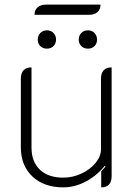

<svg xmlns="http://www.w3.org/2000/svg" viewBox="-20 -800 582 829"><path d="M462 -40Q462 9 417 9V-60L435 -80L433 -85Q399 -42 351 -16.5Q303 9 253 9Q170 9 120 -38Q70 -85 70 -164V-459Q70 -509 116 -509V-163Q116 -102 152 -67.5Q188 -33 253 -33Q294 -33 331.5 -50.5Q369 -68 392.5 -96.5Q416 -125 416 -155V-459Q416 -509 462 -509ZM143 -629Q143 -646 154 -657.5Q165 -669 183 -669Q200 -669 211 -657.5Q222 -646 222 -629Q222 -612 211 -601Q200 -590 183 -590Q165 -590 154 -601Q143 -612 143 -629ZM320 -629Q320 -646 331 -657.5Q342 -669 360 -669Q377 -669 388 -657.5Q399 -646 399 -629Q399 -612 388 -601Q377 -590 360 -590Q342 -590 331 -601Q320 -612 320 -629ZM178 -780H414Q414 -759 400.5 -747.5Q387 -736 364 -736H129Q129 -757 142.5 -768.5Q156 -780 178 -780Z"/></svg>

Font: K2D Thin
Style: Regular
Weight: 100
Designer: Katatrad Aksorn Co.,Ltd.
Foundry: Cadson Demak Co.,Ltd.
Version: Version 1.000; ttfautohint (v1.6)